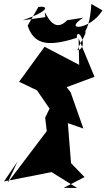

<svg xmlns="http://www.w3.org/2000/svg" viewBox="-22 -944 535 965"><path d="M298 0 403 -54 335 -124 319 -325 397 -298 333 -480 313 -506 453 -558 373 -751 376 -618 202 -709 74 -533 164 -490 227 -398 205 -353 213 -285 16 -25 66 -132 -2 -32 237 -79 366 1ZM315 -842C230 -753 192 -944 206 -858L93 -842C241 -895 213 -916 171 -909L117 -815C147 -727 207 -703 364 -754C364 -819 430 -705 367 -691C390 -759 446 -797 367 -807C366 -749 427 -748 437 -924L493 -892C431 -791 291 -787 396 -855Z"/></svg>

Font: Asimov Silicon
Style: Regular
Weight: 400
Designer: Google
Version: Version 2.000980; 2014